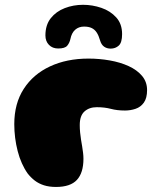

<svg xmlns="http://www.w3.org/2000/svg" viewBox="-20 -738 642 780"><path d="M207.5 21.5Q180 21.5 158.8 14.8Q137.5 8 121.5 -4.2Q105.5 -16.5 92.5 -33Q79 -52 68.8 -75Q58.5 -98 51.8 -124.2Q45 -150.5 41.5 -178.2Q38 -206 38 -233.5Q38 -317.5 76.5 -377Q115 -436.5 183 -468.2Q251 -500 339.5 -500Q383.5 -500 426 -492.5Q468.5 -485 502.5 -469.5Q536.5 -454 557 -429.8Q577.5 -405.5 577.5 -372Q577.5 -339.5 564.5 -321.2Q551.5 -303 530.8 -296Q510 -289 488 -289Q455.5 -289 430.2 -295.8Q405 -302.5 373 -302.5Q342.5 -302.5 323.2 -285.2Q304 -268 304 -230Q304 -214.5 305.5 -199.5Q307 -184.5 309.2 -170.5Q311.5 -156.5 313.8 -143Q316 -129.5 317.5 -117Q319 -104.5 319 -93Q319 -36 292.5 -7.2Q266 21.5 207.5 21.5ZM216.5 -541Q193 -541 178.8 -555.8Q164.5 -570.5 164.5 -594Q164.5 -636.5 186.2 -664Q208 -691.5 243 -705Q278 -718.5 317.5 -718.5Q355.5 -718.5 392 -706Q428.5 -693.5 452.2 -667.2Q476 -641 476 -599.5Q476 -565 462.5 -552.8Q449 -540.5 429.5 -540.5Q414 -540.5 402.8 -548.5Q391.5 -556.5 386.5 -574Q381 -593.5 372.8 -606Q364.5 -618.5 352.2 -624.2Q340 -630 321.5 -630Q300 -630 285.5 -617.2Q271 -604.5 266 -579.5Q262.5 -563.5 253 -552.2Q243.5 -541 216.5 -541Z"/></svg>

Font: Gluten ExtraBold
Style: Regular
Weight: 800
Designer: Tyler Finck
Foundry: Etcetera Type Company
Version: Version 1.300